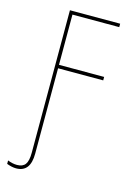

<svg xmlns="http://www.w3.org/2000/svg" viewBox="-140 -803 781 1107"><g transform="rotate(15 250.0 -249.5)"><path d="M155.3 120.1Q155.3 230.5 70.3 230.5Q45.9 230.5 14.6 218.8V198.2Q43 210 70.3 210Q104.5 210 119.6 189.5Q134.8 168.9 134.8 120.1V-730.5H434.6V-710H155.3V-410.2H424.8V-389.6H155.3Z"/></g></svg>

Font: Mgen+ 1m thin
Style: Regular
Weight: 100
Designer: [Source Han Sans]
Ryoko NISHIZUKA  (kana & ideographs); Paul D. Hunt (Latin, Greek & Cyrillic); Wenlong ZHANG  (bopomofo
Version: Version 1.059.20150602